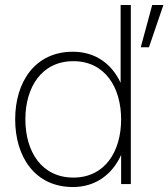

<svg xmlns="http://www.w3.org/2000/svg" viewBox="-20 -740 677 772"><path d="M506 0V-720H465V-407C430 -482 365 -532 273 -532C121 -532 41 -411 41 -260C41 -109 121 12 273 12C366 12 432 -40 467 -117V0ZM82 -260C82 -389 147 -494 275 -494C402 -494 467 -389 467 -260C467 -131 402 -26 275 -26C147 -26 82 -131 82 -260ZM546 -550H579L637 -720H592Z"/></svg>

Font: Aspekta 150
Style: Regular
Weight: 150
Designer: Ivo Dolenc
Version: Version 2.000